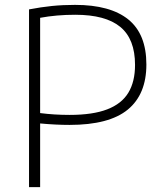

<svg xmlns="http://www.w3.org/2000/svg" viewBox="-20 -767 670 787"><path d="M99 -728.5Q148.5 -738 193 -742.5Q237.5 -747 287.5 -747Q432 -747 506 -687.2Q580 -627.5 580 -502.5Q580 -380.5 503.8 -317.8Q427.5 -255 265 -255Q209 -255 144.5 -261V0H99ZM533.5 -501Q533.5 -607 473 -656.8Q412.5 -706.5 288.5 -706.5Q211.5 -706.5 144.5 -694V-303.5Q202.5 -296 265.5 -296Q360.5 -296 419.5 -318.8Q478.5 -341.5 506 -386.8Q533.5 -432 533.5 -501Z"/></svg>

Font: Encode Sans Semi Expanded ExLight
Style: Regular
Weight: 275
Width: 6
Designer: Multiple Designers
Foundry: Impallari Type
Version: Version 2.000